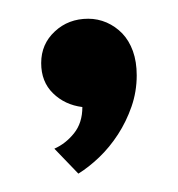

<svg xmlns="http://www.w3.org/2000/svg" viewBox="-20 -111 192 207"><path d="M24.4 -43Q24.4 -63.5 39.1 -77.1Q53.7 -90.8 75.2 -90.8Q85.4 -90.8 95 -86.7Q104.5 -82.5 111.8 -75Q119.1 -67.4 123.3 -55.9Q127.4 -44.4 127.4 -29.8Q127.4 -12.2 121.8 3.9Q116.2 20 107.2 33.9Q98.1 47.9 86.9 58.6Q75.7 69.3 64.5 76.2L38.6 49.3Q50.8 43.9 59.8 32.7Q68.8 21.5 68.8 4.4Q49.8 2 37.1 -10.5Q24.4 -22.9 24.4 -43Z"/></svg>

Font: Crushed
Style: Regular
Weight: 400
Width: 3
Designer: Astigmatic (AOETI)
Foundry: Astigmatic (AOETI)
Version: Version 001.001